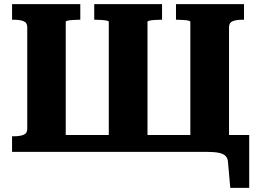

<svg xmlns="http://www.w3.org/2000/svg" viewBox="-20 -730 1244 923"><path d="M971 0H216V-81H971ZM366 -710V-635H358Q345 -635 330.5 -634Q316 -633 306 -631Q296 -629 296 -625V0H38V-75H49Q76 -75 93.5 -82Q111 -89 111 -111V-599Q111 -621 93.5 -628Q76 -635 49 -635H38V-710ZM826 -710H1153V-635H1143Q1116 -635 1098.5 -628Q1081 -621 1081 -599V-7H895V-625Q895 -629 885.5 -631Q876 -633 861.5 -634Q847 -635 834 -635H826ZM970 0H924V-81H1178V173H1087L1076 49Q1075 31 1064.5 20Q1054 9 1031.5 4.5Q1009 0 970 0ZM433 -710H759V-635H750Q737 -635 723 -634Q709 -633 699 -631Q689 -629 689 -625V-4H503V-625Q503 -629 493 -631Q483 -633 469 -634Q455 -635 442 -635H433Z"/></svg>

Font: Roboto Serif
Style: Bold
Weight: 700
Designer: Greg Gazdowicz
Foundry: Commercial Type
Version: Version 1.008